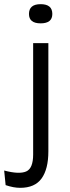

<svg xmlns="http://www.w3.org/2000/svg" viewBox="-63 -722 336 921"><path d="M34 179Q2 179 -36 166L-43 96Q29 115 62.5 100.5Q96 86 96 19V-515H169V4Q169 89 136.5 134Q104 179 34 179ZM132 -610Q76 -610 76 -655Q76 -702 132 -702Q188 -702 188 -655Q188 -610 132 -610Z"/></svg>

Font: Bricolage Grotesque 12pt Light
Style: Regular
Weight: 300
Designer: Mathieu Triay
Foundry: Atelier Triay
Version: Version 1.001; ttfautohint (v1.8.4.7-5d5b);gftools[0.9.33.de